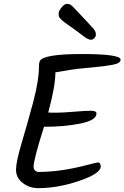

<svg xmlns="http://www.w3.org/2000/svg" viewBox="-20 -990 645 995"><path d="M208 -333Q154 -162 154 -126Q154 -114 161.5 -106.5Q169 -99 181 -99Q296 -99 435 -136Q480 -148 487 -148Q502 -148 502 -127Q502 -91 391.5 -53Q281 -15 178 -15Q132 -15 97.5 -42Q63 -69 63 -110Q63 -151 92.5 -250Q122 -349 152 -461Q182 -573 182 -650Q182 -661 186 -673Q203 -710 404 -710Q605 -710 605 -681Q605 -661 562 -654Q526 -647 466.5 -641.5Q407 -636 383 -633.5Q359 -631 267 -615V-612Q267 -544 230 -407Q236 -406 270.5 -406Q305 -406 363 -411Q421 -416 450.5 -416Q480 -416 480 -402Q480 -367 398 -350Q316 -333 208 -333ZM292 -894.5Q287 -900 285.5 -904.5Q284 -909 284 -921Q284 -933 299 -951.5Q314 -970 327 -970Q340 -970 348.5 -963.5Q357 -957 377.5 -934.5Q398 -912 433 -875.5Q468 -839 472.5 -829.5Q477 -820 477 -810.5Q477 -801 469 -792.5Q461 -784 451.5 -784Q442 -784 431.5 -790Q421 -796 401 -811.5Q381 -827 371 -834Q361 -841 348 -850.5Q335 -860 329 -864Q323 -868 313.5 -875Q304 -882 300.5 -885.5Q297 -889 292 -894.5Z"/></svg>

Font: Kalam
Style: Regular
Weight: 400
Designer: Lipi Raval (Devanagari and Latin), Jonny Pinhorn (Latin)
Foundry: Indian Type Foundry
Version: Version 2.001;PS 1.0;hotconv 1.0.79;makeotf.lib2.5.61930; tt